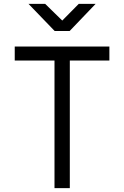

<svg xmlns="http://www.w3.org/2000/svg" viewBox="-20 -970 640 990"><path d="M261 0V-658H56V-730H544V-658H340V0ZM262 -810 127 -950H213L301 -864L386 -950H473L339 -810Z"/></svg>

Font: JetBrains Mono NL Light
Style: Regular
Weight: 300
Monospace: yes
Designer: Philipp Nurullin, Konstantin Bulenkov
Foundry: JetBrains
Version: Version 2.305; ttfautohint (v1.8.4.7-5d5b)